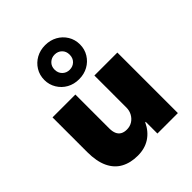

<svg xmlns="http://www.w3.org/2000/svg" viewBox="-230 -981 1135 1135"><g transform="rotate(-45 337.5 -414.0)"><path d="M263 11Q202 11 157.5 -13.5Q113 -38 89.5 -88.5Q66 -139 66 -216V-506H257V-223Q257 -197 264.5 -179.5Q272 -162 287.5 -153Q303 -144 326 -144Q352 -144 372 -156.5Q392 -169 404 -190.5Q416 -212 416 -238V-506H608V0H437V-98H433Q408 -45 365 -17Q322 11 263 11ZM337 -554Q295 -554 261.5 -572.5Q228 -591 208 -624Q188 -657 188 -696Q188 -737 208 -769.5Q228 -802 261.5 -820.5Q295 -839 337 -839Q379 -839 412.5 -820.5Q446 -802 466 -769.5Q486 -737 486 -696Q486 -656 466 -623.5Q446 -591 412.5 -572.5Q379 -554 337 -554ZM337 -633Q364 -633 382 -650.5Q400 -668 400 -697Q400 -725 382 -742.5Q364 -760 337 -760Q311 -760 292.5 -742.5Q274 -725 274 -697Q274 -669 292 -651Q310 -633 337 -633Z"/></g></svg>

Font: Nunito Sans 7pt Black
Style: Regular
Weight: 900
Designer: Vernon Adams
Foundry: Vernon Adams
Version: Version 3.101;gftools[0.9.27]